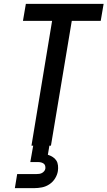

<svg xmlns="http://www.w3.org/2000/svg" viewBox="-20 -755 557 995"><path d="M143 0 250 -647H99L114 -735H517L502 -647H352L244 0ZM57 220 69 147H169Q176 147 183.5 146Q191 145 197.5 141.5Q204 138 209 132Q214 126 215 119Q216 111 214 104Q212 97 206.5 93Q201 89 194 87Q187 85 180 85H137L152 0H236L228 47Q241 51 253 58.5Q265 66 272 77Q279 88 280.5 102.5Q282 117 280 131Q277 151 265.5 169.5Q254 188 236 200Q218 212 197.5 216Q177 220 157 220Z"/></svg>

Font: Iosevka SS04 Semibold Oblique
Style: Regular
Weight: 600
Italic angle: -9°
Monospace: yes
Designer: Belleve Invis
Foundry: Belleve Invis
Version: Version 19.0.0; ttfautohint (v1.8.4)